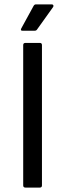

<svg xmlns="http://www.w3.org/2000/svg" viewBox="-20 -849 295 869"><path d="M81.1 -710Q71.3 -710 76.2 -720.2L131.8 -821.8Q135.7 -829.1 142.1 -829.1H214.8Q219.7 -829.1 221.4 -825.2Q223.1 -821.3 220.2 -816.9L147.9 -715.8Q144.5 -710 137.2 -710ZM95.2 0Q85 0 85 -9.8V-645Q85 -654.8 95.2 -654.8H160.2Q169.9 -654.8 169.9 -645V-9.8Q169.9 0 160.2 0Z"/></svg>

Font: Sofia Sans
Style: Regular
Weight: 400
Designer: Botio Nikoltchev, Ani Petrova
Foundry: lettersoup
Version: Version 4.100